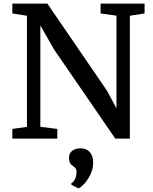

<svg xmlns="http://www.w3.org/2000/svg" viewBox="-20 -763 841 1057"><path d="M47.9 0ZM411.1 273.4 373 254.4 372.6 245.6Q385.7 239.7 393.6 221.4Q401.4 203.1 401.4 183.1Q401.4 170.9 395.5 163.3Q389.6 155.8 379.4 148.9Q370.1 143.1 365 133.3Q359.9 123.5 359.9 106.4Q359.9 86.4 370.1 74.7Q380.4 63 394 58.3Q407.7 53.7 419.4 53.7H424.3Q456.1 53.7 474.4 74.5Q492.7 95.2 492.7 132.8Q492.7 168.5 476.8 200Q460.9 231.4 441.2 251.7Q421.4 272 412.6 273.4ZM128.4 -64.5V-676.3L47.9 -689V-743.2H240.7L569.3 -263.2L621.1 -166.5V-676.8L533.7 -689V-743.2H775.9V-689L694.8 -676.3V0H614.7L278.3 -489.7L202.1 -622.6V-64.9L295.4 -53.2V0H47.9V-53.2Z"/></svg>

Font: Merriweather
Style: Regular
Weight: 400
Designer: Eben Sorkin
Foundry: Eben Sorkin
Version: Version 1.584; ttfautohint (v1.6)